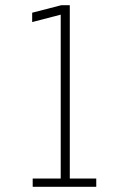

<svg xmlns="http://www.w3.org/2000/svg" viewBox="-20 -720 490 740"><path d="M106 0V-32H214V-663.5L104 -635V-671L216.5 -700H249V-32H351V0Z"/></svg>

Font: Trispace Condensed Thin
Style: Regular
Weight: 100
Width: 3
Designer: Tyler Finck
Foundry: Etcetera Type Company
Version: Version 1.210; ttfautohint (v1.8.3)